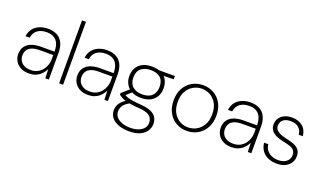

<svg xmlns="http://www.w3.org/2000/svg" viewBox="-88 -1270 3438 2052"><g transform="rotate(20 1630.5 -244.0)"><path d="M222 12Q164 12 124.5 -10Q85 -32 65 -67.5Q45 -103 45 -144Q45 -197 70 -232Q95 -267 141 -284Q187 -301 248 -301H401Q401 -354 385.5 -391Q370 -428 337.5 -448Q305 -468 253 -468Q191 -468 150.5 -439Q110 -410 100 -350H53Q60 -404 89 -439Q118 -474 161 -491Q204 -508 253 -508Q322 -508 364.5 -481.5Q407 -455 426.5 -409.5Q446 -364 446 -305V0H406L402 -101H401Q393 -85 379 -65.5Q365 -46 344 -28.5Q323 -11 293 0.5Q263 12 222 12ZM227 -29Q270 -29 302.5 -45.5Q335 -62 357 -89Q379 -116 390 -148.5Q401 -181 401 -213V-262H251Q191 -262 156 -246.5Q121 -231 106.5 -204.5Q92 -178 92 -145Q92 -113 107.5 -86.5Q123 -60 153.5 -44.5Q184 -29 227 -29Z M563 0V-715H608V0Z M894 12Q836 12 796.5 -10Q757 -32 737 -67.5Q717 -103 717 -144Q717 -197 742 -232Q767 -267 813 -284Q859 -301 920 -301H1073Q1073 -354 1057.5 -391Q1042 -428 1009.5 -448Q977 -468 925 -468Q863 -468 822.5 -439Q782 -410 772 -350H725Q732 -404 761 -439Q790 -474 833 -491Q876 -508 925 -508Q994 -508 1036.5 -481.5Q1079 -455 1098.5 -409.5Q1118 -364 1118 -305V0H1078L1074 -101H1073Q1065 -85 1051 -65.5Q1037 -46 1016 -28.5Q995 -11 965 0.5Q935 12 894 12ZM899 -29Q942 -29 974.5 -45.5Q1007 -62 1029 -89Q1051 -116 1062 -148.5Q1073 -181 1073 -213V-262H923Q863 -262 828 -246.5Q793 -231 778.5 -204.5Q764 -178 764 -145Q764 -113 779.5 -86.5Q795 -60 825.5 -44.5Q856 -29 899 -29Z M1438 227Q1372 227 1320.5 208.5Q1269 190 1239.5 154.5Q1210 119 1210 69Q1210 44 1218.5 19.5Q1227 -5 1249.5 -29.5Q1272 -54 1312 -77L1352 -60Q1295 -30 1276 1.5Q1257 33 1257 64Q1257 103 1280 130Q1303 157 1343.5 172Q1384 187 1438 187Q1493 187 1532 171.5Q1571 156 1591.5 129Q1612 102 1612 68Q1612 20 1576.5 -9Q1541 -38 1450 -43Q1394 -47 1356 -53Q1318 -59 1292 -67.5Q1266 -76 1248.5 -86Q1231 -96 1216 -107V-127L1305 -205L1345 -189L1259 -112L1258 -132Q1270 -125 1282.5 -118Q1295 -111 1314.5 -105Q1334 -99 1368.5 -93.5Q1403 -88 1460 -84Q1533 -79 1576.5 -60Q1620 -41 1639.5 -9Q1659 23 1659 65Q1659 105 1636 142.5Q1613 180 1564.5 203.5Q1516 227 1438 227ZM1436 -152Q1371 -152 1328 -176Q1285 -200 1263 -240.5Q1241 -281 1241 -330Q1241 -382 1263 -422Q1285 -462 1328 -485Q1371 -508 1436 -508Q1503 -508 1546 -485Q1589 -462 1610 -422Q1631 -382 1631 -330Q1631 -281 1610 -240.5Q1589 -200 1546 -176Q1503 -152 1436 -152ZM1436 -192Q1510 -192 1547.5 -229Q1585 -266 1585 -330Q1585 -400 1546.5 -434Q1508 -468 1436 -468Q1368 -468 1327.5 -434Q1287 -400 1287 -330Q1287 -263 1327.5 -227.5Q1368 -192 1436 -192ZM1524 -455 1506 -496H1699V-459Z M2016 12Q1948 12 1893.5 -19.5Q1839 -51 1807 -109.5Q1775 -168 1775 -248Q1775 -329 1807.5 -387Q1840 -445 1895.5 -476.5Q1951 -508 2018 -508Q2088 -508 2142.5 -476.5Q2197 -445 2229 -387Q2261 -329 2261 -248Q2261 -168 2228 -109.5Q2195 -51 2140 -19.5Q2085 12 2016 12ZM2016 -28Q2067 -28 2112 -52.5Q2157 -77 2185.5 -126Q2214 -175 2214 -248Q2214 -321 2186 -370Q2158 -419 2113.5 -443.5Q2069 -468 2018 -468Q1968 -468 1923 -443Q1878 -418 1850 -369.5Q1822 -321 1822 -248Q1822 -175 1850 -126Q1878 -77 1922 -52.5Q1966 -28 2016 -28Z M2525 12Q2467 12 2427.5 -10Q2388 -32 2368 -67.5Q2348 -103 2348 -144Q2348 -197 2373 -232Q2398 -267 2444 -284Q2490 -301 2551 -301H2704Q2704 -354 2688.5 -391Q2673 -428 2640.5 -448Q2608 -468 2556 -468Q2494 -468 2453.5 -439Q2413 -410 2403 -350H2356Q2363 -404 2392 -439Q2421 -474 2464 -491Q2507 -508 2556 -508Q2625 -508 2667.5 -481.5Q2710 -455 2729.5 -409.5Q2749 -364 2749 -305V0H2709L2705 -101H2704Q2696 -85 2682 -65.5Q2668 -46 2647 -28.5Q2626 -11 2596 0.5Q2566 12 2525 12ZM2530 -29Q2573 -29 2605.5 -45.5Q2638 -62 2660 -89Q2682 -116 2693 -148.5Q2704 -181 2704 -213V-262H2554Q2494 -262 2459 -246.5Q2424 -231 2409.5 -204.5Q2395 -178 2395 -145Q2395 -113 2410.5 -86.5Q2426 -60 2456.5 -44.5Q2487 -29 2530 -29Z M3041 12Q2987 12 2943 -6.5Q2899 -25 2872 -61.5Q2845 -98 2838 -153H2886Q2890 -114 2911.5 -86Q2933 -58 2967 -43.5Q3001 -29 3042 -29Q3082 -29 3110.5 -42Q3139 -55 3154.5 -77.5Q3170 -100 3170 -129Q3170 -165 3154 -184.5Q3138 -204 3107 -214.5Q3076 -225 3029 -235Q2994 -242 2964.5 -252.5Q2935 -263 2913 -279Q2891 -295 2879 -317.5Q2867 -340 2867 -371Q2867 -412 2887 -442.5Q2907 -473 2943.5 -490.5Q2980 -508 3030 -508Q3101 -508 3148.5 -470.5Q3196 -433 3204 -359H3157Q3154 -408 3120.5 -437.5Q3087 -467 3029 -467Q2973 -467 2943.5 -441.5Q2914 -416 2914 -374Q2914 -351 2926.5 -333Q2939 -315 2966.5 -301Q2994 -287 3039 -277Q3087 -267 3127 -253Q3167 -239 3192 -212Q3217 -185 3217 -134Q3217 -92 3195.5 -59Q3174 -26 3134.5 -7Q3095 12 3041 12Z"/></g></svg>

Font: DM Sans 28pt ExtraLight
Style: Regular
Weight: 250
Version: Version 4.004;gftools[0.9.30]